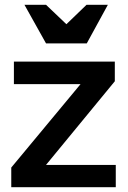

<svg xmlns="http://www.w3.org/2000/svg" viewBox="-20 -781 534 801"><path d="M27 -82 316 -430H38V-524H459V-442L172 -93H463V0H27ZM172 -761 257 -680 341 -761H430L342 -600H172L82 -761Z"/></svg>

Font: Rising Sun
Style: Bold
Weight: 700
Designer: Matt McInerney, Pablo Impallari, Rodrigo Fuenzalida (Raleway font), Stephen Hutchings (Greek), Cristiano Sobral (main ch
Foundry: The Rising Sun Project Authors
Version: Version 4.327; ttfautohint (v1.8.4.7-5d5b-dirty)